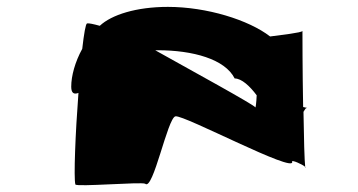

<svg xmlns="http://www.w3.org/2000/svg" viewBox="-20 -864 1039 558"><path d="M187 -612C187 -593 195 -589 208 -594C199 -476 194 -347 199 -328C201 -320 392 -336 402 -330C425 -308 467 -522 490 -526C516 -530 838 -359 829 -394C826 -401 860 -386 867 -379C865 -394 863 -463 862 -539C866 -545 868 -550 871 -550C876 -550 869 -551 861 -553C859 -656 859 -767 859 -774C857 -769 795 -762 765 -758C703 -806 581 -844 468 -844C376 -844 304 -821 270 -789C252 -794 238 -797 233 -796C229 -795 224 -766 219 -722C198 -684 187 -643 187 -612ZM431 -718H438C541 -718 634 -692 662 -636C682 -636 706 -614 726 -587C725 -565 723 -550 722 -552C721 -558 533 -661 431 -718ZM867 -379C867 -377 868 -376 868 -376C869 -377 868 -378 867 -379Z"/></svg>

Font: Ampere
Style: UltExt
Weight: 400
Version: Version 1